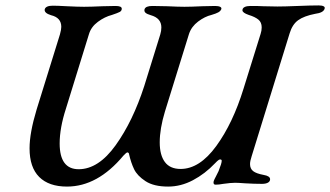

<svg xmlns="http://www.w3.org/2000/svg" viewBox="-20 -675 1218 708"><path d="M89 -128Q89 -185 115 -271L201 -548Q206 -566 206 -576Q206 -610 168 -619Q142 -627 145 -641Q149 -654 175 -654Q191 -654 227 -652Q267 -650 290 -650Q314 -650 358 -652L406 -653Q429 -653 429 -643Q429 -635 421.5 -631Q414 -627 393 -620Q366 -613 341 -594.5Q316 -576 308 -549L223 -274Q200 -203 200 -146Q200 -51 270 -51Q343 -51 406.5 -139.5Q470 -228 512 -358L571 -548Q575 -561 575 -574Q575 -608 536 -619Q522 -623 516.5 -628Q511 -633 513 -641Q517 -653 542 -653L596 -652Q638 -650 660 -650Q684 -650 726 -652L773 -653Q785 -653 791.5 -650Q798 -647 796 -641Q793 -634 785 -629.5Q777 -625 760 -620Q735 -614 710.5 -595.5Q686 -577 677 -550L588 -263Q569 -200 569 -150Q569 -103 588 -77.5Q607 -52 646 -52Q716 -52 777.5 -136.5Q839 -221 878 -348L941 -550Q945 -562 945 -574Q945 -593 932.5 -603Q920 -613 897 -620Q874 -628 874 -637Q874 -645 882 -649Q890 -653 903 -653Q934 -653 951 -652L1003 -651Q1028 -651 1078 -653Q1126 -655 1155 -655Q1167 -655 1173 -652Q1179 -649 1177 -643Q1173 -628 1142 -624Q1101 -616 1079.5 -600.5Q1058 -585 1048 -552L908 -99Q902 -81 902 -70Q902 -53 913.5 -44Q925 -35 952 -30Q976 -26 976 -14Q976 -6 968 -1.5Q960 3 946 3Q918 3 884 1Q858 -1 847 -1Q831 -1 803 3Q787 6 775 6Q765 6 768 -7Q770 -13 776 -24Q782 -35 786 -44L795 -69Q798 -79 797.5 -83Q797 -87 792 -87Q787 -87 780.5 -80.5Q774 -74 773 -73Q736 -34 691.5 -10.5Q647 13 600 13Q547 13 516.5 -7Q486 -27 474.5 -51Q463 -75 456 -106Q456 -109 454 -111Q452 -113 450 -113Q446 -113 435 -101Q340 13 227 13Q160 13 124.5 -22.5Q89 -58 89 -128Z"/></svg>

Font: EB Garamond Medium
Style: Italic
Weight: 500
Italic angle: -17.2°
Designer: Georg Duffner and Octavio Pardo
Foundry: Georg Duffner
Version: Version 1.000